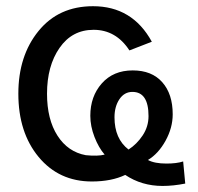

<svg xmlns="http://www.w3.org/2000/svg" viewBox="-20 -576 647 628"><path d="M40 -269.5Q40 -393.6 106 -474.6Q171.9 -555.7 284.2 -555.7Q413.1 -555.7 476.6 -439.5L403.3 -411.1Q359.4 -478.5 286.1 -478.5Q215.8 -478.5 174.8 -419.4Q133.8 -360.4 133.8 -269.5Q133.8 -185.5 168 -132.3Q202.1 -79.1 260.7 -68.4Q299.8 -64.5 322.3 -70.3Q302.7 -92.8 289.1 -127.9Q275.4 -163.1 275.4 -197.3Q275.4 -260.7 313 -303.2Q350.6 -345.7 414.1 -345.7Q476.6 -345.7 510.7 -307.1Q544.9 -268.6 544.9 -202.1Q544.9 -158.2 521.5 -115.7Q498 -73.2 463.9 -52.7Q485.4 -41 524.4 -41Q557.6 -41 579.1 -47.9L585.9 24.4Q546.9 32.2 511.7 32.2Q443.4 32.2 389.6 -3.9Q344.7 17.6 280.3 17.6Q172.9 17.6 106.4 -62.5Q40 -142.6 40 -269.5ZM354.5 -192.4Q354.5 -122.1 400.4 -86.9Q427.7 -104.5 446.8 -133.3Q465.8 -162.1 465.8 -196.3Q465.8 -275.4 413.1 -275.4Q386.7 -275.4 370.6 -251.5Q354.5 -227.5 354.5 -192.4Z"/></svg>

Font: Gothic A1 Medium
Style: Regular
Weight: 500
Designer: HanYang I&C Co.,Ltd.
Foundry: HanYang I&C Co.,Ltd.
Version: Version 2.50